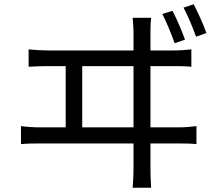

<svg xmlns="http://www.w3.org/2000/svg" viewBox="-20 -848 1040 906"><path d="M954 -692C940 -733 913 -791 894 -828L846 -812C866 -775 889 -720 905 -675ZM853 -661C839 -701 813 -761 794 -797L746 -782C766 -744 789 -686 804 -644ZM368 -247V-536H610V-247ZM690 -247V-536H799C819 -536 856 -536 883 -533V-615C857 -612 830 -610 799 -610H690V-694C690 -706 690 -732 693 -764H606C609 -731 610 -708 610 -694V-610H204C176 -610 145 -612 115 -615V-533C146 -535 176 -536 204 -536H290V-247H167C140 -247 109 -249 79 -253V-168C111 -171 140 -171 167 -171H610V-55C610 -45 610 -11 606 38H693C690 -11 690 -47 690 -57V-171H824C844 -171 880 -171 907 -168V-253C882 -250 855 -247 824 -247Z"/></svg>

Font: Source Han Sans CN Regular
Style: Regular
Weight: 400
Designer: Ryoko NISHIZUKA (kana & ideographs); Paul D. Hunt (Latin, Greek & Cyrillic); Wenlong ZHANG (bopomofo); Sandoll Communica
Foundry: Adobe Systems Incorporated
Version: Version 1.004;PS 1.004;hotconv 1.0.82;makeotf.lib2.5.63406